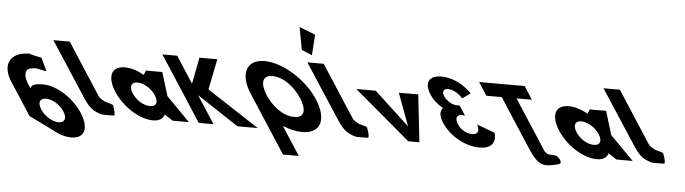

<svg xmlns="http://www.w3.org/2000/svg" viewBox="-224 -1460 7388 2070"><g transform="rotate(5 3470.0 -425.0)"><path d="M199.8 -553C92.2 -574.7 64.6 -584.7 58.8 -588.3C56.6 -586.8 48.4 -584.4 23.8 -582.3C-141.2 -567.8 -213.3 -438.9 -101.9 -267L125.4 84L389.6 214C456.9 253 526.1 275 594.1 275C744.1 275 770.1 153 672.9 3C575.8 -147 392.4 -268 242.4 -268C172.4 -268 118.9 -258 108.1 -216L83.5 -254C24.5 -345 30.4 -415.1 93.5 -427.4C160.9 -440.4 131.6 -436.4 266.4 -411.3ZM484.9 3C530.9 74 510.3 124 443.3 124C377.3 124 291.9 74 245.9 3C200.6 -67 218.2 -117 287.2 -117C359.2 -117 439.6 -67 484.9 3ZM58.8 -588.3C54.8 -590.8 61.5 -590.2 58.8 -588.3Z M310.8 -753H487.8L851.8 -191C863.6 -173 886.8 -161.8 914.5 -145C929.7 -135.7 996 -124 1011.3 -113C1011.3 -113 1049.5 -21.3 1034.6 0C950.5 0 914.3 4.3 890.6 -3C806.2 -28.9 767.2 -57.6 705.1 -148L704.6 -148L692.6 -166.5C685.9 -176.7 679 -187.5 671.6 -199L671 -200Z M1025.2 -256C1122.3 -106 1305.7 15 1455.7 15C1525.7 15 1565.6 -16 1576.4 -58H1578.4L1668 0H1843L1588.9 -258L1510.7 -513H1333.7L1313.5 -464C1244.9 -505 1173 -528 1104 -528C954 -528 928 -406 1025.2 -256ZM1213.2 -256C1167.2 -327 1187.8 -377 1254.8 -377C1320.8 -377 1406.2 -327 1452.2 -256C1497.5 -186 1479.9 -136 1410.9 -136C1338.9 -136 1258.5 -186 1213.2 -256Z M2588.1 -0.9 2022.8 -369.8 2089.7 -702.1H1895.9L1840.9 -415.7L1655.3 -702.1H1495.5L1949.8 -0.9H2109.6L1916.9 -298.4L2368 -0.9Z M2652.7 -363.9C2584.9 -468.5 2575 -573 2698.3 -573C2822.4 -573 2946.2 -468.5 3013.9 -363.9C3081.6 -259.4 3096.6 -154.8 2969.1 -154.8C2838.2 -154.8 2720.4 -259.4 2652.7 -363.9ZM2480.1 -363.9C2482.8 -359.8 2485.5 -355.7 2488.2 -351.7L2884.4 260H3055.4L2855.9 -48.1C2927.8 -17.5 3000.8 -0.1 3069.3 -0.1C3270.8 -0.1 3319.1 -159.1 3186.5 -363.9C3053.8 -568.8 2793.3 -726.9 2598.6 -726.9C2405.7 -726.9 2347.4 -568.8 2480.1 -363.9Z M2988.6 -881.2 3101.8 -834.1 3116.7 -1058 2942.8 -1125.2ZM3059.8 -753H3236.8L3600.8 -191C3612.6 -173 3635.8 -161.8 3663.5 -145C3678.7 -135.7 3745 -124 3760.3 -113C3760.3 -113 3798.5 -21.3 3783.6 0C3699.5 0 3663.3 4.3 3639.6 -3C3555.2 -28.9 3516.2 -57.6 3454.1 -148L3453.6 -148L3441.6 -166.5C3434.9 -176.7 3428 -187.5 3420.6 -199L3420 -200Z M3820.7 -513H3610.7L4218 0H4338L4280.7 -513H4070.7L4201.4 -160Z M4756.5 -511.8C4756.5 -511.8 4684.2 -598.5 4595.8 -598.5C4550.7 -598.5 4530 -566.2 4559.2 -521.2C4592.2 -470.2 4658.1 -432.8 4700.6 -432.8H4735.4L4803.2 -328.2C4803.2 -328.2 4786.3 -333.3 4769.3 -333.3C4713.2 -333.3 4695.6 -290.8 4734.7 -230.5C4773.3 -171 4837.2 -137.8 4895.9 -137.8C5001.3 -137.8 4941.3 -244.9 4941.3 -244.9L5136 -172.7C5136 -172.7 5200.1 -0.1 4984.2 -0.1C4833.8 -0.1 4661.9 -96.2 4574.9 -230.5C4527 -304.4 4527.2 -358 4560.1 -391.1C4502.6 -420.9 4450.2 -465.1 4412.7 -522.9C4335.6 -641.9 4377.5 -726.9 4510.9 -726.9C4707.3 -726.9 4842.6 -573 4842.6 -573Z M5013.4 -562.9H5180L5543.4 -1.9L5547.4 -1.8C5546.5 9.2 5611.1 87 5647.5 108C5711 144.6 5793.6 119 5839.5 108C5865.6 102 5885.6 93.7 5868.3 63C5820.9 -21 5746.3 28.7 5716.5 0C5706.9 -9.2 5698.5 -16 5690.9 -20.9L5339.8 -562.9H5506.4L5415.6 -703.1H4922.6ZM5583.2 -1.1C5575.4 -0.1 5566.8 -0.1 5556.9 -1.6Z M5828.2 -256C5925.3 -106 6108.7 15 6258.7 15C6328.7 15 6368.6 -16 6379.4 -58H6381.4L6471 0H6646L6391.9 -258L6313.7 -513H6136.7L6116.5 -464C6047.9 -505 5976 -528 5907 -528C5757 -528 5731 -406 5828.2 -256ZM6016.2 -256C5970.2 -327 5990.8 -377 6057.8 -377C6123.8 -377 6209.2 -327 6255.2 -256C6300.5 -186 6282.9 -136 6213.9 -136C6141.9 -136 6061.5 -186 6016.2 -256Z M6264.8 -753H6441.8L6805.8 -191C6817.6 -173 6840.8 -161.8 6868.5 -145C6883.7 -135.7 6950 -124 6965.3 -113C6965.3 -113 7003.5 -21.3 6988.6 0C6904.5 0 6868.3 4.3 6844.6 -3C6760.2 -28.9 6721.2 -57.6 6659.1 -148L6658.6 -148L6646.6 -166.5C6639.9 -176.7 6633 -187.5 6625.6 -199L6625 -200Z"/></g></svg>

Font: Hussar
Style: BdOpOblSeven
Weight: 700
Foundry: Cannot Into Space Fonts
Version: Version 2.00